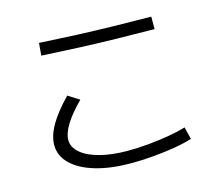

<svg xmlns="http://www.w3.org/2000/svg" viewBox="-106 -874 1212 1043"><g transform="rotate(-15 500.0 -352.5)"><path d="M510 28Q396 28 310.5 3Q225 -22 177.5 -68Q130 -114 130 -175Q130 -226 164 -285.5Q198 -345 268 -417L331 -377Q271 -317 241 -268Q211 -219 211 -182Q211 -141 248.5 -109Q286 -77 353.5 -59.5Q421 -42 510 -42Q563 -42 624.5 -47.5Q686 -53 743 -63Q800 -73 839 -85L856 -16Q816 -3 757 7Q698 17 633 22.5Q568 28 510 28ZM820 -643Q714 -644 608.5 -646Q503 -648 398 -652.5Q293 -657 188 -663L194 -733Q297 -727 401 -722.5Q505 -718 610 -716Q715 -714 820 -713Z"/></g></svg>

Font: M PLUS 2
Style: Regular
Weight: 400
Designer: Coji Morishita
Foundry: UNDERFOREST DESIGN
Version: Version 1.001